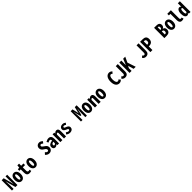

<svg xmlns="http://www.w3.org/2000/svg" viewBox="1598 -5281 9805 9805"><g transform="rotate(-45 6500.0 -379.0)"><path d="M51 0H169V-299C169 -381 161 -480 154 -558H158L203 -376L304 0H449V-743H331V-445C331 -363 339 -262 346 -185H342L297 -367L196 -743H51Z M750 12C867 12 969 -84 969 -281C969 -478 867 -574 750 -574C633 -574 531 -478 531 -281C531 -84 633 12 750 12ZM750 -107C706 -107 681 -164 681 -281C681 -397 706 -456 750 -456C793 -456 819 -397 819 -281C819 -164 793 -107 750 -107Z M1322 12C1377 12 1424 -1 1458 -13L1433 -118C1410 -108 1387 -102 1362 -102C1308 -102 1280 -134 1280 -203V-446H1444V-562H1280V-714H1158L1140 -562L1031 -556V-446H1132V-203C1132 -73 1185 12 1322 12Z M1750 12C1867 12 1969 -84 1969 -281C1969 -478 1867 -574 1750 -574C1633 -574 1531 -478 1531 -281C1531 -84 1633 12 1750 12ZM1750 -107C1706 -107 1681 -164 1681 -281C1681 -397 1706 -456 1750 -456C1793 -456 1819 -397 1819 -281C1819 -164 1793 -107 1750 -107Z M2746 12C2881 12 2967 -84 2967 -201C2967 -309 2918 -358 2851 -405L2791 -448C2725 -495 2700 -513 2700 -563C2700 -604 2729 -628 2763 -628C2806 -628 2835 -605 2876 -567L2953 -660C2896 -720 2836 -755 2762 -755C2636 -755 2551 -665 2551 -552C2551 -447 2605 -393 2669 -349L2733 -305C2789 -269 2815 -235 2815 -180C2815 -141 2788 -116 2746 -116C2705 -116 2661 -146 2622 -195L2531 -96C2592 -26 2668 12 2746 12Z M3179 12C3234 12 3281 -14 3319 -64H3323L3335 0H3453V-343C3453 -496 3376 -574 3261 -574C3189 -574 3122 -549 3053 -508L3107 -411C3161 -442 3194 -458 3232 -458C3276 -458 3306 -419 3307 -359C3138 -333 3038 -269 3038 -145C3038 -49 3091 12 3179 12ZM3229 -101C3201 -101 3179 -117 3179 -161C3179 -217 3210 -250 3307 -270V-152C3287 -123 3258 -101 3229 -101Z M3547 0H3695V-391C3715 -429 3737 -450 3763 -450C3799 -450 3811 -427 3811 -367V0H3960V-380C3960 -504 3920 -574 3826 -574C3761 -574 3714 -538 3680 -494H3676L3666 -562H3547Z M4240 14C4379 14 4455 -65 4455 -163C4455 -267 4373 -306 4306 -333C4246 -358 4198 -370 4198 -411C4198 -443 4221 -466 4266 -466C4311 -466 4337 -447 4379 -418L4445 -507C4397 -543 4347 -575 4263 -575C4139 -575 4061 -505 4061 -405C4061 -310 4141 -268 4207 -240C4266 -214 4317 -198 4317 -155C4317 -121 4294 -95 4242 -95C4187 -95 4153 -119 4100 -157L4033 -65C4091 -18 4161 14 4240 14Z M5035 0H5147V-292C5147 -367 5126 -524 5119 -598H5123L5168 -407L5217 -215H5280L5329 -407L5373 -598H5377C5370 -524 5351 -367 5351 -292V0H5465V-743H5332L5274 -499L5252 -383H5248L5227 -499L5168 -743H5035Z M5750 12C5867 12 5969 -84 5969 -281C5969 -478 5867 -574 5750 -574C5633 -574 5531 -478 5531 -281C5531 -84 5633 12 5750 12ZM5750 -107C5706 -107 5681 -164 5681 -281C5681 -397 5706 -456 5750 -456C5793 -456 5819 -397 5819 -281C5819 -164 5793 -107 5750 -107Z M6047 0H6195V-391C6215 -429 6237 -450 6263 -450C6299 -450 6311 -427 6311 -367V0H6460V-380C6460 -504 6420 -574 6326 -574C6261 -574 6214 -538 6180 -494H6176L6166 -562H6047Z M6750 12C6867 12 6969 -84 6969 -281C6969 -478 6867 -574 6750 -574C6633 -574 6531 -478 6531 -281C6531 -84 6633 12 6750 12ZM6750 -107C6706 -107 6681 -164 6681 -281C6681 -397 6706 -456 6750 -456C6793 -456 6819 -397 6819 -281C6819 -164 6793 -107 6750 -107Z M7808 12C7876 12 7940 -17 7989 -77L7905 -166C7882 -134 7855 -116 7822 -116C7752 -116 7692 -183 7692 -373C7692 -559 7755 -628 7815 -628C7850 -628 7872 -610 7897 -581L7981 -673C7941 -717 7884 -755 7809 -755C7666 -755 7540 -639 7540 -367C7540 -94 7666 12 7808 12Z M8439 -743H8292V-215C8292 -142 8262 -114 8217 -114C8185 -114 8151 -134 8123 -176L8038 -84C8091 -15 8165 12 8226 12C8379 12 8439 -85 8439 -202Z M8546 0H8691V-195L8749 -310L8840 0H8990L8840 -450L8976 -743H8826L8695 -421H8691V-743H8546Z M9939 -743H9792V-215C9792 -142 9762 -114 9717 -114C9685 -114 9651 -134 9623 -176L9538 -84C9591 -15 9665 12 9726 12C9879 12 9939 -85 9939 -202Z M10048 0H10196V-264H10232C10380 -264 10482 -341 10482 -511C10482 -686 10380 -743 10232 -743H10048ZM10196 -382V-625H10221C10302 -625 10336 -596 10336 -511C10336 -426 10302 -382 10221 -382Z M11059 0H11238C11373 0 11471 -69 11471 -218C11471 -321 11423 -375 11341 -394V-398C11415 -422 11448 -491 11448 -559C11448 -698 11354 -743 11225 -743H11059ZM11207 -439V-630H11227C11276 -630 11302 -607 11302 -538C11302 -470 11277 -439 11224 -439ZM11207 -115V-334H11232C11295 -334 11327 -301 11327 -228C11327 -152 11294 -115 11229 -115Z M11750 12C11867 12 11969 -84 11969 -281C11969 -478 11867 -574 11750 -574C11633 -574 11531 -478 11531 -281C11531 -84 11633 12 11750 12ZM11750 -107C11706 -107 11681 -164 11681 -281C11681 -397 11706 -456 11750 -456C11793 -456 11819 -397 11819 -281C11819 -164 11793 -107 11750 -107Z M12322 12C12379 12 12409 4 12456 -14L12422 -124C12401 -112 12385 -107 12368 -107C12330 -107 12302 -128 12302 -186V-772H12041V-656H12154V-193C12154 -65 12213 12 12322 12Z M12708 14C12755 14 12787 -15 12815 -58H12817L12829 0H12949V-772H12803V-611L12806 -522C12780 -556 12749 -574 12708 -574C12615 -574 12532 -478 12532 -281C12532 -81 12603 14 12708 14ZM12748 -107C12709 -107 12682 -157 12682 -281C12682 -403 12716 -455 12749 -455C12769 -455 12787 -445 12803 -420V-163C12786 -122 12769 -107 12748 -107Z"/></g></svg>

Font: Noto Sans Mono CJK JP Bold
Style: Regular
Weight: 700
Designer: Ryoko NISHIZUKA (kana & ideographs); Paul D. Hunt (Latin, Greek & Cyrillic); Wenlong ZHANG (bopomofo); Sandoll Communica
Foundry: Adobe Systems Incorporated
Version: Version 1.004;PS 1.004;hotconv 1.0.82;makeotf.lib2.5.63406